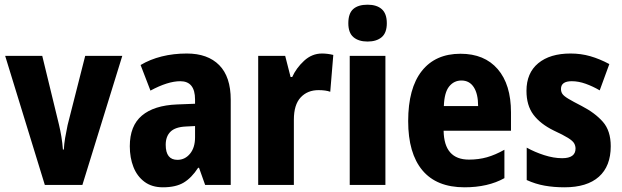

<svg xmlns="http://www.w3.org/2000/svg" viewBox="-20 -788 2652 818"><path d="M171 0 2 -550H160L231 -258Q237 -233 241.5 -206Q246 -179 248 -151H252Q253 -174 257.5 -200.5Q262 -227 268 -255L343 -550H501L331 0Z M776 -560Q865 -560 914 -510.5Q963 -461 963 -363V0H854L828 -73H824Q796 -30 762.5 -10Q729 10 674 10Q627 10 595.5 -13.5Q564 -37 548.5 -76.5Q533 -116 533 -165Q533 -252 584.5 -295.5Q636 -339 734 -343L811 -346V-364Q811 -442 748 -442Q695 -442 621 -402L579 -511Q619 -535 669 -547.5Q719 -560 776 -560ZM772 -249Q727 -247 706.5 -227Q686 -207 686 -171Q686 -107 736 -107Q768 -107 789.5 -133Q811 -159 811 -203V-251Z M1352 -560Q1375 -560 1400 -554L1387 -397Q1368 -404 1337 -404Q1290 -404 1261 -373Q1232 -342 1232 -278V0H1080V-550H1195L1218 -460H1225Q1242 -498 1275.5 -529Q1309 -560 1352 -560Z M1546 -768Q1585 -768 1606.5 -749Q1628 -730 1628 -689Q1628 -648 1606 -629.5Q1584 -611 1546 -611Q1508 -611 1486 -629.5Q1464 -648 1464 -689Q1464 -731 1485 -749.5Q1506 -768 1546 -768ZM1622 -550V0H1470V-550Z M1942 -559Q2044 -559 2100.5 -493.5Q2157 -428 2157 -309V-231H1870Q1872 -108 1978 -108Q2019 -108 2054.5 -118Q2090 -128 2129 -150V-29Q2059 10 1959 10Q1840 10 1779.5 -62.5Q1719 -135 1719 -272Q1719 -412 1777 -485.5Q1835 -559 1942 -559ZM1946 -445Q1914 -445 1893.5 -419.5Q1873 -394 1871 -336H2017Q2017 -388 1998.5 -416.5Q1980 -445 1946 -445Z M2582 -165Q2582 -80 2531.5 -35Q2481 10 2385 10Q2340 10 2300.5 3Q2261 -4 2224 -21V-159Q2258 -140 2298.5 -127Q2339 -114 2375 -114Q2432 -114 2432 -155Q2432 -167 2426 -177.5Q2420 -188 2400 -200.5Q2380 -213 2339 -232Q2282 -260 2252.5 -299.5Q2223 -339 2223 -401Q2223 -477 2273 -518.5Q2323 -560 2411 -560Q2455 -560 2495 -548.5Q2535 -537 2576 -515L2535 -403Q2506 -420 2475.5 -431Q2445 -442 2416 -442Q2370 -442 2370 -409Q2370 -397 2376 -388Q2382 -379 2401 -367.5Q2420 -356 2459 -336Q2515 -307 2548.5 -269Q2582 -231 2582 -165Z"/></svg>

Font: Noto Sans Devanagari Condensed ExtraBold
Style: Regular
Weight: 800
Width: 3
Designer: Jelle Bosma - Monotype Design Team
Foundry: Monotype Imaging Inc.
Version: Version 2.004; ttfautohint (v1.8.4.7-5d5b)